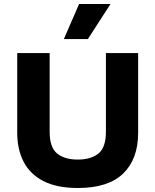

<svg xmlns="http://www.w3.org/2000/svg" viewBox="-20 -925 776 959"><path d="M369 14Q264 14 197 -20.5Q130 -55 98 -117Q66 -179 66 -262V-660H228V-267Q228 -189 265 -158.5Q302 -128 368 -128Q435 -128 472 -158.5Q509 -189 509 -267V-660H670V-262Q670 -131 595.5 -58.5Q521 14 369 14ZM419 -730H299L375 -905H532Z"/></svg>

Font: Bricolage Grotesque 10pt ExtraBold
Style: Regular
Weight: 800
Designer: Mathieu Triay
Foundry: Atelier Triay
Version: Version 1.000; ttfautohint (v1.8.4.7-5d5b);gftools[0.9.32]